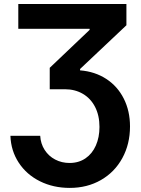

<svg xmlns="http://www.w3.org/2000/svg" viewBox="-20 -727 701 957"><path d="M326.7 85.3Q372.3 85.3 406.1 62.2Q439.9 39.1 457.8 -1.7Q475.8 -42.5 475.8 -94.3Q475.8 -151.3 453.9 -194Q432 -236.6 392.8 -259.4Q353.6 -282.2 303.4 -282.2H227.9V-389L426.7 -578.1V-583.6H71.2V-707.2H610.1V-601.1L379.1 -383.2V-376.3Q452.9 -370.5 509.4 -333.8Q565.8 -297.2 596.9 -235.6Q628 -174 628 -96.9Q628 -8.9 589.7 61.2Q551.4 131.2 483 170.4Q414.6 209.6 327.7 209.6Q245.7 209.6 179.1 176.5Q112.5 143.4 73.5 84Q34.5 24.6 31.9 -50.2H180.4Q182.6 -10.7 202.6 20.3Q222.5 51.2 255 68.2Q287.5 85.3 326.7 85.3Z"/></svg>

Font: Pretendard Variable
Style: Regular
Weight: 400
Designer: Base glyphs from Inter by Rasmus Andersson; Hangul glyphs from Noto Sans CJK(Source Han Sans) by Jang Soo-young and Kang
Foundry: Kil Hyung-jin
Version: Version 1.100;FEAKit 1.0